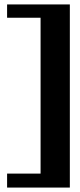

<svg xmlns="http://www.w3.org/2000/svg" viewBox="-20 -725 360 866"><path d="M12 58H163V-645H12V-705H295V121H12Z"/></svg>

Font: Taviraj
Style: Bold
Weight: 700
Designer: Katatrad Team
Foundry: CadsonDemak
Version: Version 1.001